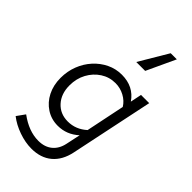

<svg xmlns="http://www.w3.org/2000/svg" viewBox="-305 -876 1175 1175"><g transform="rotate(45 282.5 -289.0)"><path d="M231 219Q178 219 121 199Q64 179 22 146L60 93Q144 155 227 155Q281 155 316 126.5Q351 98 362 46L382 -48Q323 6 246 6Q190 6 145.5 -23Q101 -52 76 -101.5Q51 -151 51 -214Q51 -271 70.5 -321.5Q90 -372 125 -410.5Q160 -449 205.5 -471Q251 -493 303 -493Q405 -493 458 -415L473 -488H544L431 52Q414 133 362.5 176Q311 219 231 219ZM271 -56Q340 -56 394 -105L446 -357Q426 -390 389.5 -409.5Q353 -429 312 -429Q259 -429 216 -401Q173 -373 147.5 -326Q122 -279 122 -220Q122 -147 163.5 -101.5Q205 -56 271 -56ZM474 -797 387 -610H310L421 -797Z"/></g></svg>

Font: Red Hat Text VF
Style: Italic
Weight: 400
Italic angle: -12°
Designer: Pentagram, MCKL
Foundry: Pentagram, MCKL
Version: Version 1.023